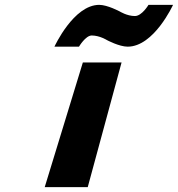

<svg xmlns="http://www.w3.org/2000/svg" viewBox="-20 -770 732 790"><path d="M420.1 -605C420.1 -605 470.3 -578 505.4 -578C613.4 -578 692 -750 692 -750H591C591 -750 564 -704 535 -704C502.6 -704 472.4 -723 472.4 -723C472.4 -723 422.1 -750 388.2 -750C282.6 -750 204 -578 204 -578H305C305 -578 332 -624 357.5 -624C389.9 -624 420.1 -605 420.1 -605ZM320.9 -513H480.2L341 0H164Z"/></svg>

Font: Hussar
Style: BdSuprConOblThree
Weight: 700
Foundry: Cannot Into Space Fonts
Version: Version 2.00